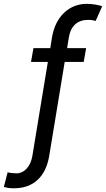

<svg xmlns="http://www.w3.org/2000/svg" viewBox="-84 -780 554 1004"><path d="M366.5 -528.4H267L275.6 -582.4C285.5 -644.9 321 -676.1 377.8 -676.1C394.9 -676.1 407.7 -673.3 416.2 -670.5L450.3 -747.2C433.2 -754.3 396.3 -759.9 369.3 -759.9C281.2 -759.9 206 -697.4 187.5 -582.4L179 -528.4H90.9L78.1 -456H166.2L85.2 35.5C76 92.3 41.2 126.4 2.8 126.4C-5.7 126.4 -34.1 125 -44 120.7L-63.9 197.4C-45.5 203.1 -29.8 204.5 -9.9 204.5C89.5 204.5 155.2 144.9 173.3 35.5L254.3 -456H353.7Z"/></svg>

Font: Margiela Sans
Style: Italic
Weight: 400
Italic angle: -9.39999°
Designer: Stefan Endress, Andreas Faust
Version: Version 1.100;FEAKit 1.0